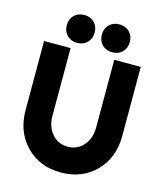

<svg xmlns="http://www.w3.org/2000/svg" viewBox="-124 -933 877 1036"><g transform="rotate(15 314.0 -415.0)"><path d="M43.9 -264.2V-649.9H191.9V-272Q191.9 -210.4 226.3 -171.1Q260.7 -131.8 314 -131.8Q367.2 -131.8 401.6 -171.1Q436 -210.4 436 -272V-649.9H584V-264.2Q584 -142.6 508.3 -65.2Q432.6 12.2 314 12.2Q195.3 12.2 119.6 -65.2Q43.9 -142.6 43.9 -264.2ZM217.8 -841.8Q252.4 -841.8 274.2 -820.1Q295.9 -798.3 295.9 -764.2Q295.9 -729.5 273.9 -707.8Q252 -686 217.8 -686Q183.6 -686 161.9 -707.8Q140.1 -729.5 140.1 -764.2Q140.1 -798.8 161.9 -820.3Q183.6 -841.8 217.8 -841.8ZM335.9 -764.2Q335.9 -798.3 357.7 -820.1Q379.4 -841.8 414.1 -841.8Q448.7 -841.8 470.5 -820.1Q492.2 -798.3 492.2 -764.2Q492.2 -729.5 470.2 -707.8Q448.2 -686 414.1 -686Q379.9 -686 357.9 -707.8Q335.9 -729.5 335.9 -764.2Z"/></g></svg>

Font: Apfel Grotezk
Style: Bold
Weight: 700
Designer: Luigi Gorlero
Foundry: Collletttivo
Version: Version 2.000;FEAKit 1.0